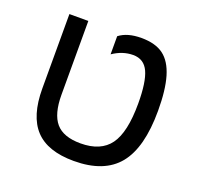

<svg xmlns="http://www.w3.org/2000/svg" viewBox="-112 -728 877 856"><g transform="rotate(20 326.5 -299.5)"><path d="M321.8 9.8Q197.3 9.8 138.7 -53Q80.1 -115.7 80.1 -246.1V-599.1H169.9V-249Q169.9 -158.2 205.8 -116.2Q241.7 -74.2 323.2 -74.2Q418.9 -74.2 461.9 -133.3Q504.9 -192.4 504.9 -329.1Q504.9 -430.7 483.4 -477.8Q461.9 -524.9 410.2 -524.9Q360.4 -524.9 314 -493.2V-579.1Q352.1 -608.9 418.9 -608.9Q485.8 -608.9 524.2 -580.1Q562.5 -551.3 580.8 -489.5Q599.1 -427.7 599.1 -329.1Q599.1 -153.8 532.2 -72Q465.3 9.8 321.8 9.8Z"/></g></svg>

Font: Arial
Style: Regular
Weight: 400
Designer: Steve Matteson
Foundry: Ascender Corporation
Version: Version 2.00.3